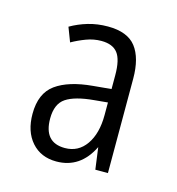

<svg xmlns="http://www.w3.org/2000/svg" viewBox="-63 -777 408 442"><g transform="rotate(15 141.5 -556.5)"><path d="M143 -722Q190 -722 210 -696Q230 -670 230 -621V-396H200L193 -448Q165 -391 108 -391Q71 -391 49 -416Q27 -441 27 -483Q27 -532 57.5 -554Q88 -576 145 -581L188 -585V-618Q188 -655 176 -670.5Q164 -686 137 -686Q119 -686 101.5 -679.5Q84 -673 68 -664L55 -698Q74 -709 96 -715.5Q118 -722 143 -722ZM156 -550Q111 -546 90 -532Q69 -518 69 -483Q69 -426 119 -426Q151 -426 169.5 -452.5Q188 -479 188 -523V-553Z"/></g></svg>

Font: Noto Sans ExtraCondensed Light
Style: Regular
Weight: 300
Width: 2
Designer: Monotype Design Team
Foundry: Monotype Imaging Inc.
Version: Version 2.013; ttfautohint (v1.8.4.7-5d5b)